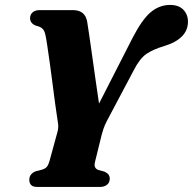

<svg xmlns="http://www.w3.org/2000/svg" viewBox="-20 -740 764 760"><path d="M414.5 -33.5Q414.5 -17.5 403.8 -8.8Q393 0 375.5 0H128.5Q110 0 103 -7.8Q96 -15.5 96 -28.5Q96 -51.5 121 -62L146.5 -68.5Q159.5 -72.5 165.8 -80.2Q172 -88 176.5 -104.5L207 -216Q212 -232.5 210 -249.5Q208 -266.5 205 -283.5Q203 -296 198.5 -328.5Q194 -361 188.8 -402.5Q183.5 -444 177.8 -485.5Q172 -527 167.2 -559Q162.5 -591 159.5 -603Q156 -619 147.8 -626.8Q139.5 -634.5 122 -638.5Q99.5 -647.5 99 -667.5Q99 -682 109 -691Q119 -700 137 -700H268.5Q317 -700 325 -654.5Q327.5 -639.5 333 -602.2Q338.5 -565 345.2 -516.8Q352 -468.5 359 -419Q366 -369.5 372 -330L504.5 -589.5Q543 -664 577.2 -692.2Q611.5 -720.5 653 -720.5Q687.5 -720.5 705.8 -701.5Q724 -682.5 724 -654Q724 -586 628 -557Q587 -545 560.2 -527Q533.5 -509 510 -463L403.5 -262Q394 -244 389.8 -230.8Q385.5 -217.5 382.5 -206.5L356 -99Q349.5 -74 370 -67L394 -60.5Q406 -54.5 410.2 -48Q414.5 -41.5 414.5 -33.5Z"/></svg>

Font: Fraunces 72pt S050
Style: Bold Italic
Weight: 700
Italic angle: -16°
Version: Version 1.000; ttfautohint (v1.8.3)